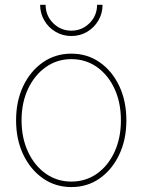

<svg xmlns="http://www.w3.org/2000/svg" viewBox="-20 -757 584 787"><path d="M272.5 9.8Q207 9.8 155.8 -26.1Q104.5 -62 75.2 -123.8Q45.9 -185.5 45.9 -263.7Q45.9 -342.8 75.2 -404.3Q104.5 -465.8 155.8 -501.5Q207 -537.1 272.5 -537.1Q337.9 -537.1 388.9 -501.5Q439.9 -465.8 469 -404.1Q498 -342.3 498 -263.7Q498 -185.5 469 -123.8Q439.9 -62 389.2 -26.1Q338.4 9.8 272.5 9.8ZM272.5 -12.7Q331.5 -12.7 377.4 -45.2Q423.3 -77.6 449.5 -134.5Q475.6 -191.4 475.6 -263.7Q475.6 -336.4 449.5 -393.1Q423.3 -449.7 377.4 -482.2Q331.5 -514.6 272.5 -514.6Q213.9 -514.6 167.7 -481.9Q121.6 -449.2 95 -392.8Q68.4 -336.4 68.4 -263.7Q68.4 -191.4 95 -134.5Q121.6 -77.6 167.7 -45.2Q213.9 -12.7 272.5 -12.7ZM272.5 -609.4Q236.8 -609.4 207.8 -626.7Q178.7 -644 161.6 -673.1Q144.5 -702.1 144.5 -737.3H167Q167 -692.9 198 -662.1Q229 -631.3 272.5 -631.3Q315.9 -631.3 346.9 -662.1Q377.9 -692.9 377.9 -737.3H400.4Q400.4 -702.1 383.3 -673.1Q366.2 -644 337.4 -626.7Q308.6 -609.4 272.5 -609.4Z"/></svg>

Font: Inter 24pt Thin
Style: Regular
Weight: 250
Designer: Rasmus Andersson
Foundry: rsms
Version: Version 4.001;git-66647c0bb